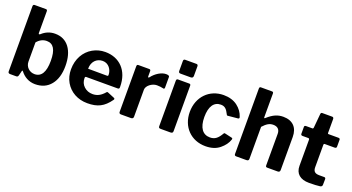

<svg xmlns="http://www.w3.org/2000/svg" viewBox="-50 -1338 3565 1943"><g transform="rotate(20 1733.0 -366.0)"><path d="M143 0C156 0 162 -5 166 -20L178 -68C179 -73 181 -76 183 -76C184 -76 187 -74 190 -71C225 -24 280 10 348 10C420 10 476 -15 516 -65C556 -114 576 -182 576 -268C576 -351 558 -417 522 -466C485 -515 434 -540 367 -540C314 -540 267 -521 227 -484C222 -481 219 -479 216 -479C211 -479 209 -483 209 -491V-724C209 -736 204 -742 194 -742H72C61 -742 55 -735 55 -723V-22C55 -7 62 0 78 0ZM209 -389C238 -424 273 -442 313 -442C384 -442 419 -387 419 -266C419 -145 382 -84 309 -84C254 -84 209 -126 209 -183Z M799 -220C799 -231 803 -236 811 -236H1151C1167 -237 1168 -243 1168 -260C1168 -435 1061 -540 908 -540C859 -540 815 -528 774 -505C692 -458 640 -369 640 -257C640 -205 652 -159 675 -119C722 -38 808 10 911 10C1021 10 1086 -22 1151 -113C1154 -116 1155 -120 1155 -123C1155 -128 1153 -131 1148 -133L1076 -163C1071 -165 1068 -166 1066 -166C1063 -166 1061 -165 1058 -162C1017 -114 978 -95 930 -95C893 -95 862 -107 837 -130C812 -153 799 -183 799 -220ZM801 -321C801 -322 801 -323 801 -324C801 -395 847 -446 914 -446C980 -446 1017 -386 1017 -334C1017 -322 1015 -320 1000 -320Z M1378 0C1395 0 1404 -8 1404 -23V-315C1404 -358 1462 -402 1513 -402C1538 -402 1562 -399 1583 -394C1585 -394 1586 -393 1587 -393C1593 -393 1598 -398 1598 -407V-523C1598 -534 1586 -540 1562 -540C1513 -540 1453 -504 1413 -451C1410 -448 1407 -446 1405 -446C1402 -446 1399 -449 1399 -454V-513C1399 -524 1394 -530 1383 -530H1266C1255 -530 1250 -524 1250 -511V-20C1250 -7 1257 0 1271 0Z M1832 -723C1832 -735 1825 -742 1816 -742H1692C1681 -742 1675 -735 1675 -722V-617C1675 -601 1681 -594 1697 -594H1805C1823 -594 1832 -602 1832 -619ZM1830 -513C1830 -524 1825 -530 1815 -530H1693C1682 -530 1676 -524 1676 -511V-21C1676 -6 1682 0 1698 0H1803C1823 0 1830 -7 1830 -24Z M2183 -540C2030 -540 1917 -426 1917 -263C1917 -102 2028 10 2183 10C2246 10 2296 -6 2335 -38C2373 -69 2399 -104 2412 -143L2414 -152C2414 -158 2411 -161 2405 -162L2331 -179C2328 -179 2325 -180 2323 -180C2321 -180 2318 -181 2314 -174C2281 -117 2251 -89 2196 -89C2119 -89 2073 -148 2073 -265C2073 -380 2116 -439 2188 -439C2233 -439 2253 -416 2277 -368C2279 -361 2283 -357 2289 -357H2292L2397 -367C2406 -368 2411 -372 2411 -378C2411 -379 2410 -383 2409 -388C2396 -430 2370 -466 2331 -496C2292 -525 2242 -540 2183 -540Z M2621 0C2640 0 2647 -7 2647 -23V-367C2686 -410 2716 -429 2757 -429C2804 -429 2829 -403 2829 -358V-20C2829 -5 2833 0 2848 0H2959C2975 0 2983 -8 2983 -24V-380C2983 -481 2926 -540 2825 -540C2766 -540 2717 -520 2656 -465C2653 -462 2651 -461 2649 -461C2646 -461 2644 -464 2644 -469V-725C2644 -736 2639 -742 2629 -742H2509C2498 -742 2493 -736 2493 -723V-20C2493 -5 2499 0 2514 0Z M3418 -424C3431 -424 3438 -430 3438 -441V-515C3438 -526 3432 -531 3420 -531H3315C3308 -531 3305 -534 3305 -541V-691C3305 -703 3298 -710 3289 -710H3180C3171 -710 3166 -704 3165 -693L3151 -541C3150 -534 3146 -530 3141 -530H3072C3060 -530 3054 -525 3054 -515V-441C3054 -430 3060 -424 3073 -424H3134C3143 -424 3147 -419 3147 -409V-129C3147 -45 3202 0 3295 0C3346 0 3386 -2 3414 -6C3429 -9 3436 -17 3436 -30L3437 -91C3437 -102 3431 -108 3422 -108H3368C3321 -108 3301 -126 3301 -171V-412C3301 -420 3305 -424 3312 -424Z"/></g></svg>

Font: Libre Franklin
Style: Bold
Weight: 700
Designer: Pablo Impallari, Rodrigo Fuenzalida
Foundry: Impallari Type
Version: Version 1.002; ttfautohint (v1.5)